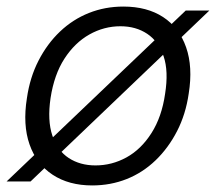

<svg xmlns="http://www.w3.org/2000/svg" viewBox="-31 -553 658 585"><path d="M-11 0 535 -521H607L62 0ZM250 12Q179 12 129.5 -20.5Q80 -53 59 -113Q38 -173 51 -254Q60 -317 86.5 -368.5Q113 -420 152 -457Q191 -494 240 -513.5Q289 -533 345 -533Q417 -533 466 -501Q515 -469 536 -409Q557 -349 544 -268Q535 -205 508.5 -153.5Q482 -102 443 -64.5Q404 -27 355 -7.5Q306 12 250 12ZM260 -49Q310 -49 354.5 -73.5Q399 -98 430.5 -147.5Q462 -197 472 -267Q483 -336 467.5 -381.5Q452 -427 417.5 -450Q383 -473 336 -473Q286 -473 241.5 -448Q197 -423 165.5 -374.5Q134 -326 123 -254Q113 -186 128.5 -140Q144 -94 178.5 -71.5Q213 -49 260 -49Z"/></svg>

Font: DM Sans 10pt Light
Style: Italic
Weight: 300
Italic angle: -10°
Version: Version 4.004;gftools[0.9.30]